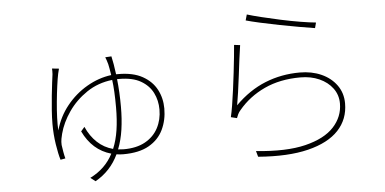

<svg xmlns="http://www.w3.org/2000/svg" viewBox="-54 -870 2109 1052"><g transform="rotate(-5 1000.0 -344.0)"><path d="M577 -599Q586 -561 594 -499H606Q687 -499 739 -470Q791 -441 816 -393.5Q841 -346 841 -289Q841 -226 816 -173.5Q791 -121 737 -90Q683 -59 595 -59Q576 -59 558 -62Q516 27 431 75L404 54Q489 12 530 -68Q427 -97 376 -204L396 -227Q419 -175 456 -140.5Q493 -106 542 -93Q561 -138 569.5 -194Q578 -250 578 -318Q578 -366 576 -404Q574 -442 570 -470Q491 -461 429.5 -419.5Q368 -378 327.5 -319.5Q287 -261 271 -200Q268 -190 265 -173Q262 -156 263 -139Q265 -123 269 -100.5Q273 -78 277 -64L250 -59Q240 -91 231.5 -145.5Q223 -200 223 -258Q223 -293 226 -334Q229 -375 233 -414Q237 -453 241 -484Q245 -515 247 -530Q248 -548 247 -561L285 -557Q284 -553 282 -545.5Q280 -538 278 -529Q273 -505 267.5 -464.5Q262 -424 257.5 -378Q253 -332 251.5 -290Q250 -248 252 -220Q273 -295 320.5 -354Q368 -413 432.5 -450.5Q497 -488 567 -497Q564 -518 561 -533Q558 -548 556 -558Q553 -569 549.5 -579.5Q546 -590 543 -597ZM597 -472Q601 -437 603 -398Q605 -359 605 -319Q605 -252 596.5 -194Q588 -136 569 -88L600 -86Q671 -86 718.5 -112.5Q766 -139 790 -184.5Q814 -230 814 -286Q814 -336 793 -378Q772 -420 727 -446Q682 -472 608 -472Z M1336 -763Q1365 -754 1414 -742Q1463 -730 1518.5 -718Q1574 -706 1625.5 -697.5Q1677 -689 1710 -686L1702 -656Q1669 -661 1617.5 -670Q1566 -679 1509.5 -690Q1453 -701 1404 -712Q1355 -723 1327 -731ZM1285 -599Q1280 -569 1274.5 -524.5Q1269 -480 1263 -432Q1257 -384 1251 -341.5Q1245 -299 1240 -272Q1317 -349 1406.5 -385Q1496 -421 1597 -421Q1663 -421 1715.5 -397.5Q1768 -374 1799 -331Q1830 -288 1830 -231Q1830 -144 1773.5 -83.5Q1717 -23 1605.5 4.5Q1494 32 1330 19L1321 -13Q1487 4 1593 -22Q1699 -48 1750.5 -104Q1802 -160 1802 -233Q1802 -280 1775 -316.5Q1748 -353 1702 -373.5Q1656 -394 1598 -394Q1486 -394 1400 -354Q1314 -314 1256 -244Q1247 -234 1241.5 -222.5Q1236 -211 1233 -202L1200 -210Q1206 -235 1212.5 -274.5Q1219 -314 1225 -360Q1231 -406 1236.5 -452Q1242 -498 1246 -538Q1250 -578 1252 -603Z"/></g></svg>

Font: Source Han Sans SC ExtraLight
Style: Regular
Weight: 250
Designer: Ryoko NISHIZUKA 西塚涼子 (kana, bopomofo & ideographs); Paul D. Hunt (Latin, Greek & Cyrillic); Sandoll Communications 산돌커뮤니
Foundry: Adobe
Version: Version 2.004;hotconv 1.0.118;makeotfexe 2.5.65603